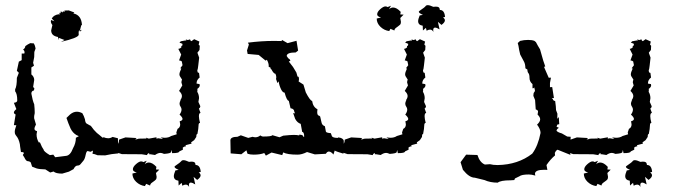

<svg xmlns="http://www.w3.org/2000/svg" viewBox="-20 -604 2706 756"><path d="M106.4 52.2 101.1 35.6Q96.2 30.8 89.8 30.8Q82.5 30.8 75.7 15.6L69.8 6.3L74.2 -1Q74.2 -5.4 62.5 -5.4L59.1 -27.8Q59.1 -35.2 55.7 -46.4Q52.2 -57.6 48.3 -63.2Q44.4 -68.8 41.3 -72.8Q38.1 -76.7 38.1 -84.5Q38.1 -94.2 44.4 -110.8L34.7 -111.3L41.5 -153.3Q34.7 -156.2 34.7 -161.1Q34.7 -166.5 44.4 -174.3L34.7 -199.2Q47.9 -200.7 47.9 -208.5Q47.9 -234.4 39.6 -244.6V-252.4Q46.4 -264.2 46.4 -297.4L54.2 -317.4L46.4 -325.2L54.2 -361.3L65.4 -367.2V-393.1H75.7L76.7 -397.5Q76.7 -404.8 70.8 -408.7Q79.6 -414.6 79.6 -422.4Q89.4 -429.7 99.1 -434.1L113.3 -433.1Q118.2 -424.8 120.1 -413.1L115.2 -399.4L114.7 -379.4L110.4 -356.9L113.8 -345.2L103.5 -338.4V-311Q114.7 -301.8 114.7 -289.1L110.4 -261.2L115.2 -256.8L113.8 -248Q103.5 -246.1 103.5 -235.4Q108.4 -207.5 114.7 -193.4Q116.7 -174.3 116.7 -161.6Q116.7 -155.3 115.5 -152.3Q114.3 -149.4 114.3 -138.7Q119.1 -124 121.6 -113.8Q115.7 -103 115.7 -96.7Q115.7 -90.3 126 -87.4L124 -75.2Q124 -57.6 132.8 -43L137.2 -43.5L145 -25.9L151.9 -14.6Q151.9 -7.8 176.3 6.8L189.9 4.9L197.3 15.1L239.3 9.8Q256.8 8.8 267.6 -20.5Q278.8 -40 278.8 -61.5L290.5 -67.9L280.8 -72.3Q266.1 -81.1 257.8 -98.1Q249 -117.7 241.7 -139.6L255.9 -153.3Q268.6 -164.1 282.7 -164.1Q293 -164.1 304.2 -158.2Q310.5 -147.9 314.5 -134.3Q315.9 -120.6 320.8 -117.7L333.5 -110.4H334Q337.4 -110.4 349.6 -92.8Q360.4 -82 361.3 -80.6L370.6 -73.2Q382.8 -62.5 385.7 -61L387.2 -64Q397 -59.6 405.8 -59.6Q415 -59.6 423.3 -64.9L444.3 -59.6L445.8 0Q418.5 2 394 7.8Q369.1 7.8 364.3 7.3Q350.6 1.5 344.2 1.5L346.2 -11.2L336.4 -6.3L325.2 -9.3Q320.3 -9.3 317.1 6.6Q314 22.5 308.1 29.1Q302.2 35.6 297.6 41.7Q293 47.9 285.2 47.9Q276.4 47.9 269.5 62L251.5 71.8L225.1 79.6Q199.7 79.6 190.9 71.3L177.7 75.2L158.7 63Q135.7 62.5 124 59.1ZM208.3 -458.4Q181.5 -462.8 181.5 -484.3L186.3 -505.4Q180.2 -512.9 180.2 -519.9L181.1 -525.2L194.2 -520.3L183.7 -531.3Q192.5 -545.8 212.3 -548L214.5 -545.4L214 -554.2L218 -551.5L219.7 -559.9L225 -555Q226.8 -555 227.2 -558.1L232.5 -559.4L236.4 -556.8L233.4 -562.5L250.9 -563L272.5 -555L269 -551.1Q301 -544.5 302.8 -504.5L300.2 -505.4L295.3 -486.5L296.6 -484.3L302.4 -486.9Q297.5 -480.3 295.3 -480.3Q293.1 -480.3 292.2 -486.5Q289.6 -481.7 289.6 -475.1L290 -467.6Q290 -455.3 219.7 -439L234.2 -446.5L211.8 -454.8L210.5 -446.1Z M443.8 -2.4 441.9 -33.2Q448.7 -41.5 448.7 -54.2L474.1 -63L518.1 -60.5L512.2 -55.2Q521 -55.2 522 -56.9Q522.9 -58.6 557.1 -58.6L554.2 -62L565.9 -58.1L596.2 -63.5L595.7 -58.1L603.5 -59.6L622.1 -56.6L612.8 -63L627.9 -61.5Q644 -61.5 653.8 -68.4L675.8 -75.2L674.3 -82.5L679.2 -96.7Q689.5 -101.6 689.5 -114.3L687.5 -126.5Q698.7 -129.4 698.7 -135.7Q698.7 -142.1 687 -152.8Q694.8 -163.1 694.8 -172.9Q694.8 -178.7 690.9 -184.1Q687 -189.5 687 -195.8Q687 -203.1 691.4 -208L689.5 -209Q696.3 -217.8 696.3 -226.1Q696.3 -235.4 685.1 -246.1Q693.4 -259.3 697.8 -267.6L694.3 -279.3Q694.3 -285.2 696.8 -290.5Q695.8 -293 693.4 -295.9Q686.5 -304.7 686.5 -311Q686.5 -318.8 693.4 -333Q693.4 -333.5 693.8 -334L689.9 -335.4L698.7 -347.2L695.8 -362.3Q691.9 -365.2 685.1 -366.2L693.4 -389.2L682.1 -411.6Q689.9 -412.6 694.3 -418L693.8 -422.9L697.8 -424.3L698.7 -431.2Q694.8 -433.6 686.5 -436L691.9 -441.4L710.4 -444.8L713.9 -443.4L711.4 -448.7L719.7 -446.3L728.5 -449.2Q729 -443.8 733.9 -441.9L744.6 -449.7L765.1 -440.4L762.2 -428.2L766.6 -423.8L765.6 -407.2L757.3 -396.5L764.2 -377L760.7 -346.7Q759.3 -332 756.8 -326.2L758.3 -319.3Q759.8 -317.9 763.7 -316.9L766.1 -298.8Q753.9 -289.6 753.9 -274.9L765.6 -272.9L766.6 -268.1Q766.6 -260.7 756.8 -253.9Q756.8 -252.9 757.3 -252.4V-244.6L756.3 -243.2Q763.7 -231.4 763.7 -217.3L761.2 -202.6L768.6 -186Q768.6 -179.7 763.2 -176.8L769.5 -159.2Q763.2 -159.2 763.2 -146Q763.2 -136.7 767.6 -120.1Q761.7 -120.1 761.7 -109.4Q761.7 -98.6 757.3 -76.7Q752.9 -76.7 752.9 -64.9L744.6 -52.2L732.4 -43.5L734.4 -38.6L710.4 -32.2L712.4 -27.8Q705.6 -27.8 699.7 -22.9L700.2 -14.6L686 -7.8Q686 -1 657.7 -1L655.3 -13.7L653.3 -5.4Q653.3 0 626 2Q617.2 -2 611.8 -2Q602.1 -2 590.3 6.3L572.3 3.4H567.4V-1.5Q559.1 1.5 559.1 6.8L538.1 3.4L460 2.9ZM550.6 128.7Q530.9 126 516.1 112Q501.4 97.9 501.4 79.4L518.6 75Q503.2 71.5 503.2 62.7Q503.2 53.1 515.5 42.3Q527.8 31.5 535.7 31.5Q540.5 31.5 544.5 34.2L557.7 28.9L549.8 42.5Q557.7 35.9 566 35.9Q580.1 35.9 595.9 53.1L594.1 63.2L607.3 64L594.1 77.2L596.8 92.6Q596.8 100.1 593 103.8Q589.3 107.6 584.7 110.6Q580.1 113.7 575.9 117Q571.7 120.3 570.9 126.5L555.5 119.9ZM724.7 132.2Q719.8 122.9 711.5 122.9Q704.9 122.9 697.9 127.3L695.2 115.9L683.4 126.5L682.5 107.6Q664.5 104.9 664.5 89.5Q664.5 82.1 670.6 67.1L683.4 64.9Q667.1 57.9 667.1 52.6Q667.1 51.3 670.6 48.7Q690.8 35 693.5 30.9Q696.1 26.7 702.7 26.7Q710.2 26.7 724.2 33.3L733.9 32.4Q749.3 32.4 749.3 42.1L750.2 45.6Q768.2 45.6 770.4 72.8L762.5 75Q769.9 80.3 769.9 86.5Q769.9 94.8 756.3 104.5L742.2 92.2L748.8 122.1Q737.8 115 731.3 115Q723.8 115 723.8 125.1Z M888.2 0 887.2 -52.2Q888.2 -65.4 915 -65.4L928.2 -71.3L957.5 -61L974.6 -65.4Q980 -63.5 985.8 -63.5Q996.1 -63.5 1004.9 -70.8Q1011.2 -66.4 1015.1 -66.4Q1050.8 -66.4 1052.2 -71.8L1080.6 -63.5L1095.2 -69.8Q1124 -72.8 1137.2 -72.8Q1147.9 -72.8 1158.2 -70.8V-73.7Q1174.8 -73.7 1174.8 -64.5L1177.7 -65.9Q1177.7 -84.5 1169.9 -84.5L1164.1 -116.2Q1150.4 -120.6 1142.1 -136.2L1134.3 -158.7L1141.6 -157.7L1138.7 -164.6Q1137.7 -176.3 1124 -177.7L1117.2 -207Q1109.4 -207 1100.6 -239.3Q1093.8 -239.3 1087.9 -250Q1079.6 -266.1 1077.1 -283.7L1072.3 -276.9L1066.9 -293Q1067.9 -295.9 1067.9 -299.8Q1067.9 -306.2 1064.5 -313.5Q1057.6 -313.5 1048.3 -331.5Q1045.4 -331.5 1045.4 -334L1045.9 -336.9L1037.6 -341.8L1038.1 -345.2Q1038.1 -355.5 1030.8 -368.7L1025.9 -365.2L998.5 -387.7L955.1 -391.6L952.6 -405.3L960 -428.7L956.1 -436Q1008.8 -442.9 1059.1 -442.9L1088.9 -442.4L1090.3 -446.8L1112.3 -434.1L1147.5 -443.4L1153.8 -404.8L1144.5 -397.5Q1108.9 -397.5 1108.9 -383.3Q1114.3 -373.5 1120.1 -371.1L1123.5 -364.7L1117.2 -361.8L1133.8 -340.3L1147 -318.4L1151.4 -302.7L1155.8 -301.3Q1157.2 -296.9 1157.2 -292.5Q1157.2 -288.1 1155.8 -283.2L1174.8 -271L1184.1 -240.2Q1200.7 -208 1209 -206.5Q1212.4 -182.6 1230 -173.8L1229 -163.1Q1229 -156.2 1230.7 -152.8Q1232.4 -149.4 1235.6 -148.7Q1238.8 -147.9 1240.7 -145Q1244.1 -130.4 1246.3 -120.6Q1248.5 -110.8 1259.3 -106.9L1263.2 -85.9Q1264.2 -81.1 1282.7 -79.6L1287.1 -67.4Q1291.5 -61 1310.5 -61L1311.5 -63Q1331.1 -61 1333.5 -49.8Q1333.5 -16.6 1335 -16.1L1332 1Q1303.7 -7.3 1297.9 -11.2L1293 4.4Q1283.2 -7.3 1274.9 -7.3Q1268.1 -7.3 1263.2 1.5L1219.7 3.9L1189 -5.4Q1168.5 4.9 1151.9 4.9Q1110.8 4.9 1095.2 -3.9L1091.3 6.8L1049.3 -3.4L1026.9 8.8L1020.5 -1.5Q1004.9 4.9 979 4.9Q965.3 4.9 954.6 1.5L950.2 -12.2L930.2 3.4Z M1332.5 -2.4 1330.6 -33.2Q1337.4 -41.5 1337.4 -54.2L1362.8 -63L1406.7 -60.5L1400.9 -55.2Q1409.7 -55.2 1410.6 -56.9Q1411.6 -58.6 1445.8 -58.6L1442.9 -62L1454.6 -58.1L1484.9 -63.5L1484.4 -58.1L1492.2 -59.6L1510.7 -56.6L1501.5 -63L1516.6 -61.5Q1532.7 -61.5 1542.5 -68.4L1564.5 -75.2L1563 -82.5L1567.9 -96.7Q1578.1 -101.6 1578.1 -114.3L1576.2 -126.5Q1587.4 -129.4 1587.4 -135.7Q1587.4 -142.1 1575.7 -152.8Q1583.5 -163.1 1583.5 -172.9Q1583.5 -178.7 1579.6 -184.1Q1575.7 -189.5 1575.7 -195.8Q1575.7 -203.1 1580.1 -208L1578.1 -209Q1585 -217.8 1585 -226.1Q1585 -235.4 1573.7 -246.1Q1582 -259.3 1586.4 -267.6L1583 -279.3Q1583 -285.2 1585.4 -290.5Q1584.5 -293 1582 -295.9Q1575.2 -304.7 1575.2 -311Q1575.2 -318.8 1582 -333Q1582 -333.5 1582.5 -334L1578.6 -335.4L1587.4 -347.2L1584.5 -362.3Q1580.6 -365.2 1573.7 -366.2L1582 -389.2L1570.8 -411.6Q1578.6 -412.6 1583 -418L1582.5 -422.9L1586.4 -424.3L1587.4 -431.2Q1583.5 -433.6 1575.2 -436L1580.6 -441.4L1599.1 -444.8L1602.5 -443.4L1600.1 -448.7L1608.4 -446.3L1617.2 -449.2Q1617.7 -443.8 1622.6 -441.9L1633.3 -449.7L1653.8 -440.4L1650.9 -428.2L1655.3 -423.8L1654.3 -407.2L1646 -396.5L1652.8 -377L1649.4 -346.7Q1647.9 -332 1645.5 -326.2L1647 -319.3Q1648.4 -317.9 1652.3 -316.9L1654.8 -298.8Q1642.6 -289.6 1642.6 -274.9L1654.3 -272.9L1655.3 -268.1Q1655.3 -260.7 1645.5 -253.9Q1645.5 -252.9 1646 -252.4V-244.6L1645 -243.2Q1652.3 -231.4 1652.3 -217.3L1649.9 -202.6L1657.2 -186Q1657.2 -179.7 1651.9 -176.8L1658.2 -159.2Q1651.9 -159.2 1651.9 -146Q1651.9 -136.7 1656.2 -120.1Q1650.4 -120.1 1650.4 -109.4Q1650.4 -98.6 1646 -76.7Q1641.6 -76.7 1641.6 -64.9L1633.3 -52.2L1621.1 -43.5L1623 -38.6L1599.1 -32.2L1601.1 -27.8Q1594.2 -27.8 1588.4 -22.9L1588.9 -14.6L1574.7 -7.8Q1574.7 -1 1546.4 -1L1543.9 -13.7L1542 -5.4Q1542 0 1514.6 2Q1505.9 -2 1500.5 -2Q1490.7 -2 1479 6.3L1460.9 3.4H1456.1V-1.5Q1447.8 1.5 1447.8 6.8L1426.8 3.4L1348.6 2.9ZM1512.6 -481.7Q1492.8 -484.3 1478.1 -498.4Q1463.3 -512.5 1463.3 -530.9L1480.5 -535.3Q1465.1 -538.8 1465.1 -547.6Q1465.1 -557.3 1477.4 -568.1Q1489.7 -578.8 1497.6 -578.8Q1502.4 -578.8 1506.4 -576.2L1519.6 -581.5L1511.7 -567.8Q1519.6 -574.4 1527.9 -574.4Q1542 -574.4 1557.8 -557.3L1556.1 -547.2L1569.2 -546.3L1556.1 -533.1L1558.7 -517.7Q1558.7 -510.3 1555 -506.5Q1551.2 -502.8 1546.6 -499.7Q1542 -496.6 1537.8 -493.3Q1533.6 -490.1 1532.8 -483.9L1517.4 -490.5ZM1686.6 -478.2Q1681.7 -487.4 1673.4 -487.4Q1666.8 -487.4 1659.8 -483L1657.1 -494.4L1645.3 -483.9L1644.4 -502.8Q1626.4 -505.4 1626.4 -520.8Q1626.4 -528.3 1632.5 -543.2L1645.3 -545.4Q1629 -552.5 1629 -557.7Q1629 -559 1632.5 -561.7Q1652.7 -575.3 1655.4 -579.5Q1658 -583.7 1664.6 -583.7Q1672.1 -583.7 1686.1 -577.1L1695.8 -577.9Q1711.2 -577.9 1711.2 -568.3L1712.1 -564.8Q1730.1 -564.8 1732.3 -537.5L1724.4 -535.3Q1731.8 -530 1731.8 -523.9Q1731.8 -515.5 1718.2 -505.9L1704.2 -518.2L1710.8 -488.3Q1699.8 -495.3 1693.2 -495.3Q1685.7 -495.3 1685.7 -485.2Z M1793.5 34.7 1815.4 4.9 1859.9 6.3Q1869.1 35.6 1889.2 43.9L1909.2 42.5Q1921.4 45.9 1939.9 45.9Q2020 44.4 2075.7 1Q2098.6 -29.8 2108.4 -80.6Q2108.4 -95.2 2094.7 -113.3Q2106.9 -124.5 2106.9 -134.3Q2106.9 -143.1 2096.7 -152.8L2098.6 -164.6Q2098.6 -170.4 2089.4 -173.3L2086.9 -210L2080.1 -226.6Q2080.1 -237.8 2083.3 -240.7Q2086.4 -243.7 2086.4 -248L2083.5 -260.3Q2082.5 -256.3 2076.7 -256.3V-272.9Q2064.9 -282.7 2064.9 -297.4Q2064.9 -311 2060.8 -315.7Q2056.6 -320.3 2056.6 -330.1L2048.8 -335Q2048.3 -352.5 2043.2 -361.3Q2038.1 -370.1 2028.3 -389.2Q2023.4 -408.7 2021.5 -423.3L2018.6 -434.6L2027.8 -442.9Q2043 -446.8 2059.6 -446.8Q2075.7 -446.8 2084.5 -442.9L2090.3 -438Q2098.1 -422.9 2106.4 -409.7Q2116.2 -376.5 2119.1 -365.2L2127 -342.3Q2122.6 -342.3 2122.6 -339.4L2127 -329.1L2140.6 -297.9L2149.4 -298.3L2145.5 -277.3V-260.7L2154.3 -261.2L2161.1 -217.8L2152.3 -218.3L2156.7 -214.4Q2156.7 -208 2166 -206.1Q2169.4 -182.6 2169.4 -170.4L2174.8 -156.2L2174.3 -136.2L2180.2 -143.1L2182.1 -115.2L2174.3 -113.3L2171.4 -105L2180.7 -100.6Q2171.4 -95.7 2171.4 -88.9Q2176.3 -83 2192.4 -78.6L2213.4 -66.4L2227.1 -65.4L2223.6 -6.8L2226.1 5.9L2175.3 -14.6L2169.4 -10.3L2164.6 -2L2165.5 7.8Q2147.5 22.9 2131.8 45.9L2135.3 64.9L2123 64.5Q2086.4 64.5 2086.4 80.6L2087.9 87.4Q2073.2 83 2062.5 83Q2033.7 83 2024.9 90.3L2007.8 98.6L2004.9 105L1989.7 106Q1951.2 106 1939.9 115.2Q1910.2 115.2 1887.7 105L1849.6 95.7Q1827.6 95.7 1802.7 64.5Z M2221.2 -2.4 2219.2 -33.2Q2226.1 -41.5 2226.1 -54.2L2251.5 -63L2295.4 -60.5L2289.6 -55.2Q2298.3 -55.2 2299.3 -56.9Q2300.3 -58.6 2334.5 -58.6L2331.5 -62L2343.3 -58.1L2373.5 -63.5L2373 -58.1L2380.9 -59.6L2399.4 -56.6L2390.1 -63L2405.3 -61.5Q2421.4 -61.5 2431.2 -68.4L2453.1 -75.2L2451.7 -82.5L2456.5 -96.7Q2466.8 -101.6 2466.8 -114.3L2464.8 -126.5Q2476.1 -129.4 2476.1 -135.7Q2476.1 -142.1 2464.4 -152.8Q2472.2 -163.1 2472.2 -172.9Q2472.2 -178.7 2468.3 -184.1Q2464.4 -189.5 2464.4 -195.8Q2464.4 -203.1 2468.8 -208L2466.8 -209Q2473.6 -217.8 2473.6 -226.1Q2473.6 -235.4 2462.4 -246.1Q2470.7 -259.3 2475.1 -267.6L2471.7 -279.3Q2471.7 -285.2 2474.1 -290.5Q2473.1 -293 2470.7 -295.9Q2463.9 -304.7 2463.9 -311Q2463.9 -318.8 2470.7 -333Q2470.7 -333.5 2471.2 -334L2467.3 -335.4L2476.1 -347.2L2473.1 -362.3Q2469.2 -365.2 2462.4 -366.2L2470.7 -389.2L2459.5 -411.6Q2467.3 -412.6 2471.7 -418L2471.2 -422.9L2475.1 -424.3L2476.1 -431.2Q2472.2 -433.6 2463.9 -436L2469.2 -441.4L2487.8 -444.8L2491.2 -443.4L2488.8 -448.7L2497.1 -446.3L2505.9 -449.2Q2506.3 -443.8 2511.2 -441.9L2522 -449.7L2542.5 -440.4L2539.6 -428.2L2543.9 -423.8L2543 -407.2L2534.7 -396.5L2541.5 -377L2538.1 -346.7Q2536.6 -332 2534.2 -326.2L2535.6 -319.3Q2537.1 -317.9 2541 -316.9L2543.5 -298.8Q2531.2 -289.6 2531.2 -274.9L2543 -272.9L2543.9 -268.1Q2543.9 -260.7 2534.2 -253.9Q2534.2 -252.9 2534.7 -252.4V-244.6L2533.7 -243.2Q2541 -231.4 2541 -217.3L2538.6 -202.6L2545.9 -186Q2545.9 -179.7 2540.5 -176.8L2546.9 -159.2Q2540.5 -159.2 2540.5 -146Q2540.5 -136.7 2544.9 -120.1Q2539.1 -120.1 2539.1 -109.4Q2539.1 -98.6 2534.7 -76.7Q2530.3 -76.7 2530.3 -64.9L2522 -52.2L2509.8 -43.5L2511.7 -38.6L2487.8 -32.2L2489.7 -27.8Q2482.9 -27.8 2477.1 -22.9L2477.5 -14.6L2463.4 -7.8Q2463.4 -1 2435.1 -1L2432.6 -13.7L2430.7 -5.4Q2430.7 0 2403.3 2Q2394.5 -2 2389.2 -2Q2379.4 -2 2367.7 6.3L2349.6 3.4H2344.7V-1.5Q2336.4 1.5 2336.4 6.8L2315.4 3.4L2237.3 2.9ZM2328 128.7Q2308.2 126 2293.5 112Q2278.8 97.9 2278.8 79.4L2295.9 75Q2280.5 71.5 2280.5 62.7Q2280.5 53.1 2292.8 42.3Q2305.1 31.5 2313 31.5Q2317.9 31.5 2321.8 34.2L2335 28.9L2327.1 42.5Q2335 35.9 2343.4 35.9Q2357.4 35.9 2373.2 53.1L2371.5 63.2L2384.7 64L2371.5 77.2L2374.1 92.6Q2374.1 100.1 2370.4 103.8Q2366.7 107.6 2362 110.6Q2357.4 113.7 2353.3 117Q2349.1 120.3 2348.2 126.5L2332.8 119.9ZM2502 132.2Q2497.2 122.9 2488.8 122.9Q2482.2 122.9 2475.2 127.3L2472.6 115.9L2460.7 126.5L2459.8 107.6Q2441.8 104.9 2441.8 89.5Q2441.8 82.1 2448 67.1L2460.7 64.9Q2444.4 57.9 2444.4 52.6Q2444.4 51.3 2448 48.7Q2468.2 35 2470.8 30.9Q2473.4 26.7 2480 26.7Q2487.5 26.7 2501.6 33.3L2511.2 32.4Q2526.6 32.4 2526.6 42.1L2527.5 45.6Q2545.5 45.6 2547.7 72.8L2539.8 75Q2547.3 80.3 2547.3 86.5Q2547.3 94.8 2533.7 104.5L2519.6 92.2L2526.2 122.1Q2515.2 115 2508.6 115Q2501.1 115 2501.1 125.1Z"/></svg>

Font: Truetypewriter PolyglOTT
Style: Regular
Weight: 400
Designer: Sergey Beatoff a.k.a. Sam_T
Version: Version 3.76